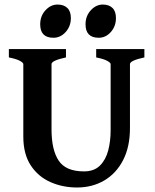

<svg xmlns="http://www.w3.org/2000/svg" viewBox="-20 -810 681 844"><path d="M614.7 -557.6Q551.3 -543.9 551.3 -528.3V-247.1Q551.3 -164.6 521.2 -106.2Q491.2 -47.9 438.5 -16.8Q385.7 14.2 318.8 14.2Q254.9 14.2 201.2 -9.8Q147.5 -33.7 115 -83.3Q82.5 -132.8 82.5 -209.5V-528.3Q82.5 -534.2 67.6 -542.5Q52.7 -550.8 19 -557.6V-594.2H270V-557.6Q206.5 -543.9 206.5 -528.3V-241.7Q206.5 -150.9 238 -103.8Q269.5 -56.6 349.1 -56.6Q393.6 -56.6 419.2 -82Q444.8 -107.4 455.6 -148.4Q466.3 -189.5 466.3 -236.3V-528.3Q466.3 -534.2 451.4 -542.5Q436.5 -550.8 402.8 -557.6V-594.2H614.7ZM291.5 -730.5Q291.5 -694.8 268.8 -669.4Q246.1 -644 214.8 -644Q156.7 -644 156.7 -703.1Q156.7 -739.7 179.9 -764.9Q203.1 -790 232.9 -790Q260.3 -790 275.9 -775.1Q291.5 -760.3 291.5 -730.5ZM489.7 -730.5Q489.7 -694.8 467.3 -669.4Q444.8 -644 414.1 -644Q356 -644 356 -703.1Q356 -739.7 379.2 -764.9Q402.3 -790 432.1 -790Q459 -790 474.4 -775.1Q489.7 -760.3 489.7 -730.5Z"/></svg>

Font: Namdhinggo
Style: Bold
Weight: 700
Designer: Victor Gaultney
Foundry: SIL International
Version: Version 3.001